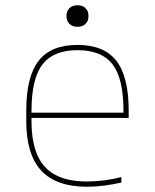

<svg xmlns="http://www.w3.org/2000/svg" viewBox="-20 -701 590 731"><path d="M311 10Q194 10 137 -51.5Q80 -113 80 -240V-280Q80 -409 127 -469.5Q174 -530 275 -530Q376 -530 423 -469.5Q470 -409 470 -280V-252H90V-272H460L450 -262V-280Q450 -402 408.5 -456Q367 -510 275 -510Q184 -510 142 -456Q100 -402 100 -280V-240Q100 -161 122.5 -110Q145 -59 192 -34.5Q239 -10 311 -10Q343 -10 378 -14.5Q413 -19 442 -27V-6Q412 1 377.5 5.5Q343 10 311 10ZM275 -599Q256 -599 244.5 -610Q233 -621 233 -640Q233 -659 244.5 -670Q256 -681 275 -681Q294 -681 305.5 -670Q317 -659 317 -640Q317 -621 305.5 -610Q294 -599 275 -599Z"/></svg>

Font: M PLUS Code Latin SemiExpanded Thin
Style: Regular
Weight: 250
Width: 6
Designer: Coji Morishita
Foundry: UNDERFOREST DESIGN
Version: Version 1.002; ttfautohint (v1.8.3)